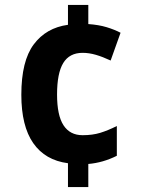

<svg xmlns="http://www.w3.org/2000/svg" viewBox="-20 -810 571 774"><path d="M336 -713Q378 -710 409.5 -700.5Q441 -691 466 -678L426 -566Q394 -581 366.5 -589Q339 -597 313 -597Q260 -597 235 -556Q210 -515 210 -429Q210 -345 236 -305Q262 -265 313 -265Q353 -265 384 -274.5Q415 -284 451 -302V-182Q395 -154 336 -149V-56H254V-152Q162 -164 114 -233Q66 -302 66 -428Q66 -564 116 -631Q166 -698 254 -710V-790H336Z"/></svg>

Font: Noto Sans Malayalam UI SemiCondensed
Style: Bold
Weight: 700
Width: 4
Designer: Jelle Bosma - Monotype Design Team
Foundry: Monotype Imaging Inc.
Version: Version 2.104; ttfautohint (v1.8.4.7-5d5b)